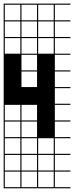

<svg xmlns="http://www.w3.org/2000/svg" viewBox="-20 -747 404 1046"><path d="M363.6 278.8H0V187.9H6.1V272.7H90.9V187.9H97V272.7H181.8V187.9H187.9V272.7H272.7V187.9H0V-727.3H363.6V-721.2H278.8V-636.4H363.6V-630.3H278.8V-545.5H363.6V-539.4H278.8V-454.5H363.6V-448.5H278.8V-363.6H363.6V-357.6H278.8V-272.7H363.6V-266.7H278.8V-181.8H363.6V-175.8H278.8V-90.9H363.6V-84.8H278.8V0H363.6V6.1H278.8V90.9H363.6V97H278.8V181.8H363.6V187.9H278.8V272.7H363.6ZM90.9 -636.4V-721.2H6.1V-636.4ZM97 -636.4H181.8V-721.2H97ZM187.9 -636.4H272.7V-721.2H187.9ZM6.1 -545.5H90.9V-630.3H6.1ZM97 -545.5H181.8V-630.3H97ZM187.9 -545.5H272.7V-630.3H187.9ZM6.1 -454.5H90.9V-539.4H6.1ZM97 -454.5H181.8V-539.4H97ZM187.9 -454.5H272.7V-539.4H187.9ZM97 -363.6H181.8V-448.5H97ZM97 -272.7H181.8V-357.6H97ZM6.1 -90.9H90.9V-175.8H6.1ZM97 -90.9H181.8V-175.8H97ZM97 0H181.8V-84.8H97ZM6.1 0H90.9V-84.8H6.1ZM97 90.9H181.8V6.1H97ZM6.1 90.9H90.9V6.1H6.1ZM187.9 90.9H272.7V6.1H187.9ZM187.9 181.8H272.7V97H187.9ZM97 181.8H181.8V97H97ZM6.1 181.8H90.9V97H6.1Z"/></svg>

Font: Micro 5 Charted
Style: Regular
Weight: 400
Designer: Sarah Cadigan-Fried
Version: Version 1.000; ttfautohint (v1.8.4.7-5d5b)